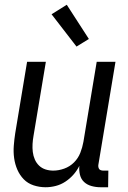

<svg xmlns="http://www.w3.org/2000/svg" viewBox="-20 -780 540 808"><path d="M172 8Q146 8 121.5 0Q97 -8 80 -25.5Q63 -43 53 -66Q43 -89 39.5 -114.5Q36 -140 38 -166.5Q40 -193 44 -219L94 -520H173L121 -208Q118 -191 117 -174Q116 -157 118 -140.5Q120 -124 126.5 -109Q133 -94 144.5 -83Q156 -72 171.5 -67Q187 -62 204 -62Q227 -62 250.5 -70.5Q274 -79 291.5 -96.5Q309 -114 318 -137Q327 -160 331 -183L387 -520H466L394 -87Q393 -82 394 -77Q395 -72 397.5 -68.5Q400 -65 405 -63.5Q410 -62 415 -62H436L435 8H403Q384 8 365.5 3Q347 -2 334 -14Q321 -26 316.5 -44.5Q312 -63 314 -82Q304 -62 289 -45Q274 -28 255 -15.5Q236 -3 214.5 2.5Q193 8 172 8ZM302 -584 197 -720 261 -760 354 -616Z"/></svg>

Font: Iosevka Term Curly
Style: Italic
Weight: 400
Italic angle: -9°
Designer: Belleve Invis
Foundry: Belleve Invis
Version: Version 32.3.0